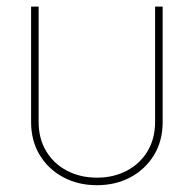

<svg xmlns="http://www.w3.org/2000/svg" viewBox="-20 -542 575 570"><path d="M267.6 7.8Q211.9 7.8 167.7 -15.9Q123.5 -39.6 97.9 -81.8Q72.3 -124 72.3 -179.7V-522.5H94.7V-179.7Q94.7 -130.4 117.2 -93Q139.6 -55.7 179 -35.2Q218.3 -14.6 267.6 -14.6Q317.4 -14.6 356.4 -35.2Q395.5 -55.7 418 -93Q440.4 -130.4 440.4 -179.7V-522.5H462.9V-179.7Q462.9 -124 437.3 -81.8Q411.6 -39.6 367.7 -15.9Q323.7 7.8 267.6 7.8Z"/></svg>

Font: Inter 28pt Thin
Style: Regular
Weight: 250
Designer: Rasmus Andersson
Foundry: rsms
Version: Version 4.001;git-66647c0bb